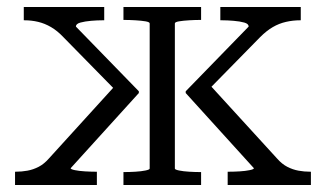

<svg xmlns="http://www.w3.org/2000/svg" viewBox="-20 -529 932 549"><path d="M869 0H631V-38H635Q649 -38 665.5 -39Q682 -40 694 -42.5Q706 -45 706 -48L511 -263V-268L691 -453Q691 -461 678.5 -464.5Q666 -468 648 -469.5Q630 -471 615 -471H610V-509H840V-471H838Q818 -471 798 -466.5Q778 -462 760 -451.5Q742 -441 724 -423L567 -263L571 -296L772 -76Q786 -60 801.5 -52Q817 -44 833.5 -41Q850 -38 867 -38H869ZM23 0V-38H25Q42 -38 58.5 -41Q75 -44 90.5 -52Q106 -60 120 -76L320 -296L318 -263L161 -423Q144 -441 126 -451.5Q108 -462 89 -466.5Q70 -471 50 -471H48V-509H278V-471H273Q258 -471 240.5 -469.5Q223 -468 210 -464.5Q197 -461 197 -453L377 -268V-263L182 -48Q182 -45 194 -42.5Q206 -40 223 -39Q240 -38 253 -38H257V0ZM333 -472V-509H555V-472H552Q538 -472 521 -471Q504 -470 492 -468Q480 -466 480 -462V-47Q480 -44 492 -41.5Q504 -39 521 -38Q538 -37 552 -37H555V0H333V-37H336Q350 -37 367 -38Q384 -39 396 -41.5Q408 -44 408 -47V-462Q408 -466 396 -468Q384 -470 367 -471Q350 -472 336 -472Z"/></svg>

Font: Roboto Serif 36pt Light
Style: Regular
Weight: 300
Designer: Greg Gazdowicz
Foundry: Commercial Type
Version: Version 1.008